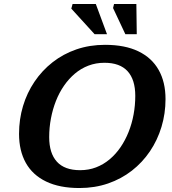

<svg xmlns="http://www.w3.org/2000/svg" viewBox="-20 -936 868 968"><path d="M228 -244.5Q228 -163.5 266.8 -120.8Q305.5 -78 384 -78Q427 -78 464.2 -92.2Q501.5 -106.5 532.5 -132.5Q563.5 -158.5 587.5 -193.5Q611.5 -228.5 628.2 -270.5Q645 -312.5 653.5 -358.8Q662 -405 662 -453Q662 -534.5 623.2 -577Q584.5 -619.5 506.5 -619.5Q463.5 -619.5 426 -605.2Q388.5 -591 357.8 -565Q327 -539 302.8 -504Q278.5 -469 262 -427Q245.5 -385 236.8 -338.8Q228 -292.5 228 -244.5ZM814.5 -436.5Q814.5 -363.5 794.2 -296.5Q774 -229.5 736 -173.2Q698 -117 644.8 -75.5Q591.5 -34 524.8 -11Q458 12 380.5 12Q280.5 12 212.5 -20.8Q144.5 -53.5 110.2 -114.8Q76 -176 76 -261Q76 -334.5 96 -401.2Q116 -468 154 -524.2Q192 -580.5 245.2 -622.2Q298.5 -664 365.2 -687Q432 -710 509.5 -710Q610 -710 677.8 -677.2Q745.5 -644.5 780 -583.2Q814.5 -522 814.5 -436.5ZM519.5 -763.5H457L339.5 -892.5L346 -916H463ZM669.5 -763.5H612L550 -895.5L555 -916H667.5Z"/></svg>

Font: Newsreader 9pt SemiBold
Style: Italic
Weight: 600
Italic angle: -17°
Designer: Hugues Gentile
Foundry: Production Type
Version: Version 1.003